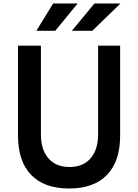

<svg xmlns="http://www.w3.org/2000/svg" viewBox="-20 -1061 790 1098"><path d="M83 -800H214V-292Q214 -205 257 -155.5Q300 -106 377 -106Q455 -106 498 -155.5Q541 -205 541 -294V-800H667V-285Q667 -139 592 -61Q517 17 375 17Q233 17 158 -61Q83 -139 83 -285ZM188 -885 284 -1041H424L296 -885ZM391 -885 520 -1041H669L508 -885Z"/></svg>

Font: Martian Mono SemiExpanded Medium
Style: Regular
Weight: 500
Width: 6
Designer: Roman Shamin
Foundry: Evil Martians
Version: Version 1.000